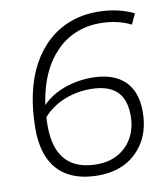

<svg xmlns="http://www.w3.org/2000/svg" viewBox="-81 -779 748 857"><g transform="rotate(-10 293.0 -350.0)"><path d="M297 10Q219 10 165 -18Q111 -46 83 -102.5Q55 -159 55 -242Q55 -328 71 -401Q87 -474 118 -531Q149 -588 193.5 -628Q238 -668 294 -689Q350 -710 417 -710Q465 -710 507 -700.5Q549 -691 582 -674L560 -627Q528 -643 492.5 -650.5Q457 -658 420 -658Q358 -658 306 -635.5Q254 -613 215 -570Q165 -517 138 -433.5Q111 -350 111 -246Q111 -177 132.5 -131Q154 -85 196 -62.5Q238 -40 300 -40Q355 -40 396.5 -64Q438 -88 461 -130.5Q484 -173 484 -229Q484 -278 467 -310.5Q450 -343 415 -359.5Q380 -376 326 -376Q284 -376 242.5 -365Q201 -354 166 -332Q131 -310 105 -278L109 -332Q138 -365 176.5 -385.5Q215 -406 257 -415.5Q299 -425 339 -425Q403 -425 447.5 -404.5Q492 -384 516 -342Q540 -300 540 -237Q540 -190 528.5 -151.5Q517 -113 495 -83Q473 -53 443.5 -32Q414 -11 376.5 -0.5Q339 10 297 10Z"/></g></svg>

Font: Georama Light
Style: Italic
Weight: 300
Italic angle: -9°
Designer: Jean-Baptiste Levee
Foundry: Production Type
Version: Version 1.001